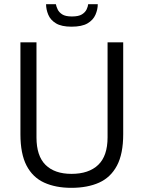

<svg xmlns="http://www.w3.org/2000/svg" viewBox="-20 -889 689 921"><path d="M322 12Q247 12 192 -13Q137 -38 107.5 -94.5Q78 -151 78 -245V-686H155V-230Q155 -141 198.5 -98Q242 -55 323 -55Q406 -55 451 -98Q496 -141 496 -230V-686H571V-245Q571 -151 541 -94.5Q511 -38 455.5 -13Q400 12 322 12ZM323 -761Q275 -761 248.5 -777Q222 -793 211.5 -818.5Q201 -844 201 -869H248Q250 -858 256.5 -844Q263 -830 278.5 -820Q294 -810 325 -810Q357 -810 373 -820Q389 -830 395.5 -844Q402 -858 403 -869H449Q449 -844 438 -818.5Q427 -793 400 -777Q373 -761 323 -761Z"/></svg>

Font: Archivo SemiCondensed Light
Style: Regular
Weight: 300
Width: 4
Designer: Hector Gatti
Foundry: Omnibus-Type
Version: Version 2.001